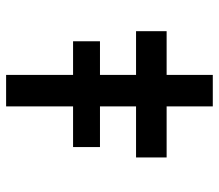

<svg xmlns="http://www.w3.org/2000/svg" viewBox="-64 -652 716 628"><g transform="rotate(90 294.0 -338.0)"><path d="M115 -219V-307H461V-219ZM225 0V-676H328V0ZM82 -425V-525H495V-425Z"/></g></svg>

Font: Lexend Giga
Style: Regular
Weight: 400
Designer: Bonnie Shaver-Troup, Thomas Jockin
Foundry: Lexend
Version: Version 1.007